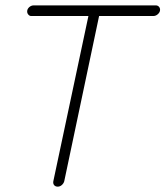

<svg xmlns="http://www.w3.org/2000/svg" viewBox="-20 -695 621 721"><path d="M196.8 5.9Q188 5.9 183.3 0.2Q178.7 -5.4 180.2 -14.2L312 -634.8H97.2Q91.3 -634.8 86.7 -639.9Q82 -645 82 -651.9Q82 -661.1 89.6 -668Q97.2 -674.8 106.9 -674.8H564.9Q571.8 -674.8 576.4 -670.2Q581.1 -665.5 581.1 -658.2Q581.1 -649.4 573.2 -642.1Q565.4 -634.8 555.2 -634.8H352.1L221.2 -14.2Q218.8 -5.9 211.9 0Q205.1 5.9 196.8 5.9Z"/></svg>

Font: Comic Neue Light
Style: Italic
Weight: 300
Italic angle: -12°
Designer: Craig Rozynski
Foundry: Craig Rozynski
Version: Version 2.003;hotconv 1.0.109;makeotfexe 2.5.65596